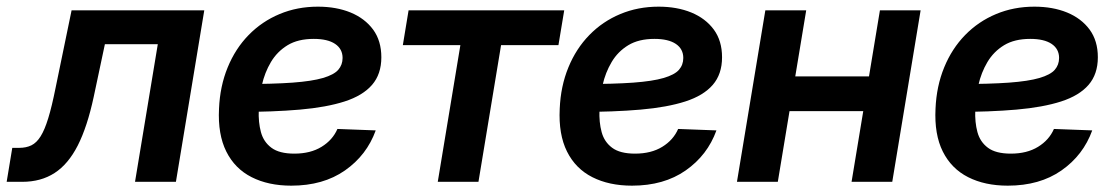

<svg xmlns="http://www.w3.org/2000/svg" viewBox="-55 -554 3396 585"><path d="M-34.7 0 -17.6 -103.5H3.4Q24.9 -103.5 40.8 -111.3Q56.6 -119.1 68.8 -138.7Q81.1 -158.2 92 -193.8Q103 -229.5 114.3 -286.1L163.1 -522.5H567.4L481 0H356.4L425.8 -419.4H264.6L230.5 -258.8Q210.9 -167.5 181.9 -110.6Q152.8 -53.7 111.3 -26.9Q69.8 0 12.7 0Z M832.5 11.7Q762.7 11.7 711.7 -14.2Q660.6 -40 634.5 -92.3Q608.4 -144.5 612.3 -222.7Q615.2 -291.5 638.7 -348.6Q662.1 -405.8 702.6 -447.3Q743.2 -488.8 796.9 -511.2Q850.6 -533.7 913.6 -533.7Q969.7 -533.7 1013.2 -515.9Q1056.6 -498 1081.8 -463.9Q1106.9 -429.7 1106.9 -379.4Q1106.9 -328.1 1078.6 -295.4Q1050.3 -262.7 995.1 -244.9Q939.9 -227.1 858.6 -220Q777.3 -212.9 670.9 -212.9L685.1 -297.9Q776.9 -297.9 836.2 -302.2Q895.5 -306.6 929 -316.4Q962.4 -326.2 975.6 -341.3Q988.8 -356.4 988.8 -377.4Q988.8 -404.8 966.1 -420.2Q943.4 -435.5 900.9 -435.5Q853 -435.5 821.3 -416.3Q789.6 -397 770.5 -365Q751.5 -333 742.9 -294.7Q734.4 -256.3 733.4 -218.3Q731.9 -181.6 740 -151.6Q748 -121.6 772 -103.8Q795.9 -85.9 841.8 -85.9Q891.1 -85.9 924.8 -106.7Q958.5 -127.4 973.1 -161.1L1089.8 -156.7Q1062.5 -81.1 996.1 -34.7Q929.7 11.7 832.5 11.7Z M1278.8 0 1347.7 -416.5H1172.4L1189.9 -522.5H1664.1L1646.5 -416.5H1471.7L1402.8 0Z M1870.6 11.7Q1800.8 11.7 1749.8 -14.2Q1698.7 -40 1672.6 -92.3Q1646.5 -144.5 1650.4 -222.7Q1653.3 -291.5 1676.8 -348.6Q1700.2 -405.8 1740.7 -447.3Q1781.2 -488.8 1835 -511.2Q1888.7 -533.7 1951.7 -533.7Q2007.8 -533.7 2051.3 -515.9Q2094.7 -498 2119.9 -463.9Q2145 -429.7 2145 -379.4Q2145 -328.1 2116.7 -295.4Q2088.4 -262.7 2033.2 -244.9Q1978 -227.1 1896.7 -220Q1815.4 -212.9 1709 -212.9L1723.1 -297.9Q1814.9 -297.9 1874.3 -302.2Q1933.6 -306.6 1967 -316.4Q2000.5 -326.2 2013.7 -341.3Q2026.9 -356.4 2026.9 -377.4Q2026.9 -404.8 2004.2 -420.2Q1981.4 -435.5 1939 -435.5Q1891.1 -435.5 1859.4 -416.3Q1827.6 -397 1808.6 -365Q1789.6 -333 1781 -294.7Q1772.5 -256.3 1771.5 -218.3Q1770 -181.6 1778.1 -151.6Q1786.1 -121.6 1810.1 -103.8Q1834 -85.9 1879.9 -85.9Q1929.2 -85.9 1962.9 -106.7Q1996.6 -127.4 2011.2 -161.1L2127.9 -156.7Q2100.6 -81.1 2034.2 -34.7Q1967.8 11.7 1870.6 11.7Z M2625.5 -321.3 2607.9 -215.3H2317.4L2334.5 -321.3ZM2401.4 -522.5 2314.9 0H2190.4L2276.9 -522.5ZM2750 -522.5 2663.6 0H2539.6L2626 -522.5Z M3015.6 11.7Q2945.8 11.7 2894.8 -14.2Q2843.8 -40 2817.6 -92.3Q2791.5 -144.5 2795.4 -222.7Q2798.3 -291.5 2821.8 -348.6Q2845.2 -405.8 2885.7 -447.3Q2926.3 -488.8 2980 -511.2Q3033.7 -533.7 3096.7 -533.7Q3152.8 -533.7 3196.3 -515.9Q3239.7 -498 3264.9 -463.9Q3290 -429.7 3290 -379.4Q3290 -328.1 3261.7 -295.4Q3233.4 -262.7 3178.2 -244.9Q3123 -227.1 3041.7 -220Q2960.4 -212.9 2854 -212.9L2868.2 -297.9Q2960 -297.9 3019.3 -302.2Q3078.6 -306.6 3112.1 -316.4Q3145.5 -326.2 3158.7 -341.3Q3171.9 -356.4 3171.9 -377.4Q3171.9 -404.8 3149.2 -420.2Q3126.5 -435.5 3084 -435.5Q3036.1 -435.5 3004.4 -416.3Q2972.7 -397 2953.6 -365Q2934.6 -333 2926 -294.7Q2917.5 -256.3 2916.5 -218.3Q2915 -181.6 2923.1 -151.6Q2931.2 -121.6 2955.1 -103.8Q2979 -85.9 3024.9 -85.9Q3074.2 -85.9 3107.9 -106.7Q3141.6 -127.4 3156.2 -161.1L3272.9 -156.7Q3245.6 -81.1 3179.2 -34.7Q3112.8 11.7 3015.6 11.7Z"/></svg>

Font: Inter 28pt SemiBold
Style: Italic
Weight: 600
Italic angle: -9.3988°
Designer: Rasmus Andersson
Foundry: rsms
Version: Version 4.001;git-66647c0bb